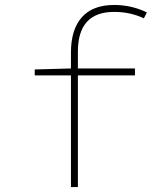

<svg xmlns="http://www.w3.org/2000/svg" viewBox="-20 -754 640 774"><path d="M266 0V-450H120V-474L266 -478V-542Q266 -635 310 -684.5Q354 -734 440 -734Q510 -734 572 -704L560 -680Q506 -706 440 -706Q294 -706 294 -546V-478H524V-450H294V0Z"/></svg>

Font: TypoPRO Source Code Pro
Style: Regular
Weight: 200
Monospace: yes
Designer: Paul D. Hunt, Teo Tuominen
Foundry: Adobe Systems Incorporated
Version: Version 2.010;PS 1.0;hotconv 1.0.84;makeotf.lib2.5.63406